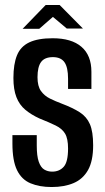

<svg xmlns="http://www.w3.org/2000/svg" viewBox="-20 -746 424 773"><path d="M188 7Q139 7 103 -8Q67 -23 48.5 -61Q30 -99 30 -168V-202Q54 -202 79 -202Q104 -202 128 -202V-160Q128 -118 136 -95Q144 -72 158 -63.5Q172 -55 190 -55Q219 -55 236.5 -74.5Q254 -94 254 -148Q254 -188 242 -208Q230 -228 204.5 -240.5Q179 -253 139 -269Q106 -284 82 -304Q58 -324 46 -355Q34 -386 34 -432Q34 -488 48.5 -523.5Q63 -559 98 -575.5Q133 -592 192 -592Q268 -592 308 -557.5Q348 -523 348 -457V-388Q325 -388 301.5 -388Q278 -388 254 -388V-429Q254 -475 239.5 -495.5Q225 -516 193 -516Q160 -516 145.5 -496.5Q131 -477 131 -435Q131 -399 145 -379.5Q159 -360 181.5 -349Q204 -338 228 -329Q273 -312 301 -294Q329 -276 342 -246Q355 -216 355 -161Q355 -98 334.5 -61.5Q314 -25 276.5 -9Q239 7 188 7ZM71 -630 164 -726H220L314 -631H249L193 -678L138 -630Z"/></svg>

Font: Alumni Sans Thin SemiBold
Style: Regular
Weight: 600
Version: Version 1.018